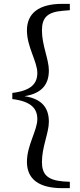

<svg xmlns="http://www.w3.org/2000/svg" viewBox="-20 -804 416 998"><path d="M44 -289C144 -277 174 -238 174 -185C174 -126 120 -49 120 37C120 128 183 174 304 174H343V141L308 139C226 132 198 102 198 38C198 -41 234 -113 234 -171C234 -237 204 -290 107 -304C204 -319 234 -372 234 -438C234 -496 198 -568 198 -646C198 -712 226 -742 308 -748L343 -751V-784H304C183 -784 120 -736 120 -646C120 -560 174 -484 174 -425C174 -371 144 -333 44 -321Z"/></svg>

Font: Noto Serif KR Medium
Style: Regular
Weight: 500
Designer: Ryoko NISHIZUKA 西塚涼子 (kana & ideographs); Frank Grießhammer (Latin, Greek & Cyrillic); Wenlong ZHANG 张文龙 (bopomofo); San
Foundry: Adobe
Version: Version 2.001;hotconv 1.1.0;makeotfexe 2.6.0